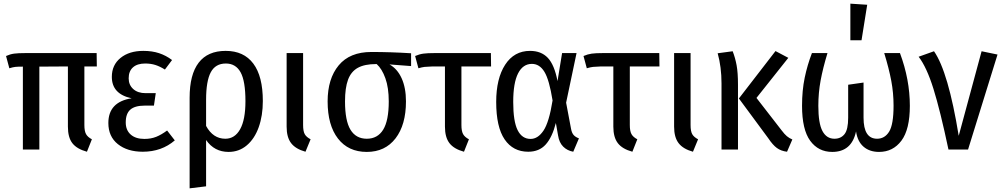

<svg xmlns="http://www.w3.org/2000/svg" viewBox="-20 -817 5479 1049"><path d="M482 -56 455 12Q400 -3 375.5 -34.5Q351 -66 351 -125V-454L195 -453V0H105V-453Q77 -453 63.5 -451.5Q50 -450 31 -444L13 -511Q35 -521 57 -524Q79 -527 120 -527H508L509 -454H441V-134Q441 -101 450 -84.5Q459 -68 482 -56Z M920 -489 881 -437Q854 -454 829 -462Q804 -470 773 -470Q730 -470 706.5 -449Q683 -428 683 -389Q683 -353 708 -330.5Q733 -308 776 -308H831L821 -240H771Q717 -240 692 -218Q667 -196 667 -148Q667 -106 694 -82Q721 -58 769 -58Q805 -58 833.5 -69.5Q862 -81 893 -104L935 -50Q863 12 760 12Q676 12 624 -29.5Q572 -71 572 -145Q572 -260 699 -280Q591 -303 591 -397Q591 -462 638.5 -500.5Q686 -539 763 -539Q811 -539 849 -526.5Q887 -514 920 -489Z M1416 -265Q1416 -185 1393.5 -122Q1371 -59 1328.5 -23Q1286 13 1229 13Q1151 13 1106 -52V201L1016 212V-283Q1016 -410 1065.5 -474.5Q1115 -539 1213 -539Q1312 -539 1364 -469.5Q1416 -400 1416 -265ZM1321 -264Q1321 -374 1294.5 -422Q1268 -470 1214 -470Q1157 -470 1131.5 -422Q1106 -374 1106 -272V-129Q1144 -59 1211 -59Q1263 -59 1292 -111Q1321 -163 1321 -264Z M1636 -134Q1636 -100 1645 -84Q1654 -68 1677 -56L1649 12Q1595 -3 1570.5 -35Q1546 -67 1546 -125V-527H1636Z M2226 -456 2108 -465Q2151 -441 2174.5 -389Q2198 -337 2198 -263Q2198 -135 2141 -61Q2084 13 1984 13Q1883 13 1826.5 -60Q1770 -133 1770 -263Q1770 -387 1830.5 -460Q1891 -533 2009 -533Q2114 -533 2226 -526ZM2104 -263Q2104 -338 2085.5 -389.5Q2067 -441 2038 -467H2035Q1972 -467 1935 -446.5Q1898 -426 1881.5 -381.5Q1865 -337 1865 -263Q1865 -157 1895 -108Q1925 -59 1984 -59Q2043 -59 2073.5 -108.5Q2104 -158 2104 -263Z M2542 -56 2515 12Q2460 -3 2435.5 -35Q2411 -67 2411 -125V-454H2344Q2314 -453 2300 -451.5Q2286 -450 2266 -444L2248 -511Q2271 -521 2293 -524Q2315 -527 2355 -527H2662L2663 -454H2501V-134Q2501 -101 2510 -84.5Q2519 -68 2542 -56Z M3026 -374 3051 -527H3130L3073 -256L3100 -113Q3104 -91 3114 -79.5Q3124 -68 3143 -61L3112 12Q3079 6 3057 -16Q3035 -38 3029 -77L3017 -145Q2997 -67 2961.5 -27.5Q2926 12 2866 12Q2783 12 2737 -55.5Q2691 -123 2691 -260Q2691 -388 2740 -463.5Q2789 -539 2876 -539Q2937 -539 2973 -501Q3009 -463 3026 -374ZM2784 -260Q2784 -154 2808 -106Q2832 -58 2879 -58Q2919 -58 2949.5 -103.5Q2980 -149 2999 -268Q2981 -381 2954.5 -424.5Q2928 -468 2886 -468Q2837 -468 2810.5 -416Q2784 -364 2784 -260Z M3462 -56 3435 12Q3380 -3 3355.5 -35Q3331 -67 3331 -125V-454H3264Q3234 -453 3220 -451.5Q3206 -450 3186 -444L3168 -511Q3191 -521 3213 -524Q3235 -527 3275 -527H3582L3583 -454H3421V-134Q3421 -101 3430 -84.5Q3439 -68 3462 -56Z M3753 -134Q3753 -100 3762 -84Q3771 -68 3794 -56L3766 12Q3712 -3 3687.5 -35Q3663 -67 3663 -125V-527H3753Z M4113 -282 4251 -104Q4266 -84 4279 -73Q4292 -62 4309 -55L4280 12Q4247 8 4224.5 -8.5Q4202 -25 4178 -61L4017 -279L4217 -538L4287 -501ZM4012 -354V0H3922V-361Q3922 -451 3901 -526L3983 -537Q3997 -501 4004.5 -460.5Q4012 -420 4012 -354Z M4951 -239Q4951 -110 4905 -48.5Q4859 13 4783 13Q4731 13 4698 -15.5Q4665 -44 4657 -99Q4633 13 4527 13Q4451 13 4406.5 -48Q4362 -109 4362 -239Q4362 -323 4376.5 -392.5Q4391 -462 4416 -527H4501Q4476 -445 4463.5 -377.5Q4451 -310 4451 -239Q4451 -143 4473.5 -101Q4496 -59 4539 -59Q4574 -59 4594 -84Q4614 -109 4614 -174V-354L4698 -366V-174Q4698 -59 4772 -59Q4814 -59 4838 -98Q4862 -137 4862 -240Q4862 -309 4849.5 -375.5Q4837 -442 4811 -527H4897Q4951 -382 4951 -239ZM4718 -791 4687 -597H4626V-797Z M5218 -75 5343 -537 5430 -519 5269 0H5162Q5117 -213 5080 -331.5Q5043 -450 4999 -507L5083 -537Q5161 -425 5218 -75Z"/></svg>

Font: Fira Sans Condensed
Style: Regular
Weight: 400
Width: 3
Designer: bBox Type GmbH & Carrois Corporate GbR & Edenspiekermann AG
Foundry: bBox Type GmbH & Carrois Corporate GbR & Edenspiekermann AG
Version: Version 4.301